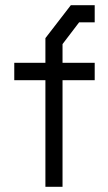

<svg xmlns="http://www.w3.org/2000/svg" viewBox="-20 -720 415 740"><path d="M221 -411V0H155V-411H35V-478H155V-573L253 -700H345V-634H285L221 -550V-478H345V-411Z"/></svg>

Font: Turret Road Medium
Style: Regular
Weight: 500
Designer: Noponies
Foundry: Noponies
Version: Version 1.001; ttfautohint (v1.8)